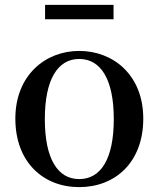

<svg xmlns="http://www.w3.org/2000/svg" viewBox="-20 -752 652 788"><path d="M305 16C452 16 568 -85 568 -265C568 -444 445 -543 305 -543C166 -543 43 -443 43 -265C43 -86 158 16 305 16ZM305 -17C217 -17 164 -100 164 -263C164 -426 217 -510 305 -510C394 -510 447 -426 447 -263C447 -100 394 -17 305 -17ZM165 -673H446V-732H165Z"/></svg>

Font: Noto Serif CJK JP SemiBold
Style: Regular
Weight: 600
Designer: Ryoko NISHIZUKA 西塚涼子 (kana & ideographs); Frank Grießhammer (Latin, Greek & Cyrillic); Wenlong ZHANG 张文龙 (bopomofo); San
Foundry: Adobe
Version: Version 2.001;hotconv 1.1.0;makeotfexe 2.6.0